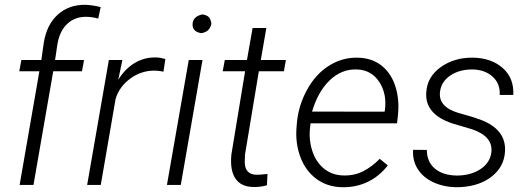

<svg xmlns="http://www.w3.org/2000/svg" viewBox="-20 -782 2238 812"><path d="M63 0 146.5 -480.5H61.5L70.3 -528.3H154.8L165 -600.1Q177.2 -677.7 224.4 -720.2Q271.5 -762.7 341.8 -761.7Q370.1 -760.7 405.8 -752L395.5 -703.6Q368.2 -710.9 343.3 -710.9Q294.4 -710.9 262.5 -679.2Q230.5 -647.5 222.2 -590.8L212.9 -528.3H335.4L326.7 -480.5H205.1L121.6 0Z M671.4 -479Q652.3 -482.9 632.8 -483.4Q577.1 -483.4 530.8 -449.5Q484.4 -415.5 468.8 -363.3L406.2 0H348.6L440.4 -528.3H497.6L480 -444.3Q508.8 -491.2 549.6 -515.6Q590.3 -540 639.2 -539.1Q656.2 -539.1 679.2 -532.2Z M744.6 0H686L778.3 -528.3H836.4ZM794.4 -681.2Q796.9 -712.9 836.4 -721.2Q855.5 -717.8 863.5 -709.2Q871.6 -700.7 874 -681.2Q869.1 -662.6 859.9 -654.1Q850.6 -645.5 832 -641.6Q792.5 -647.5 794.4 -681.2Z M1106.4 -663.6 1083 -528.3H1189L1180.7 -480.5H1074.7L1016.1 -127.9L1015.1 -97.7Q1015.1 -44.4 1064 -43Q1079.1 -42.5 1111.3 -46.4L1108.9 1.5Q1080.1 9.8 1050.3 8.8Q999 7.8 975.6 -27.1Q952.1 -62 958.5 -128.4L1016.6 -480.5H921.9L930.7 -528.3H1024.4L1048.3 -663.6Z M1427.7 9.8Q1364.3 8.8 1317.9 -25.6Q1271.5 -60.1 1249.8 -119.4Q1228 -178.7 1234.4 -247.6L1235.8 -264.2Q1242.7 -337.4 1279.3 -403.6Q1315.9 -469.7 1372.1 -504.6Q1428.2 -539.6 1492.2 -538.1Q1551.3 -537.1 1592 -505.9Q1632.8 -474.6 1651.4 -418.9Q1669.9 -363.3 1663.1 -295.9L1659.2 -260.3H1293.5L1292 -248.5Q1284.7 -195.3 1299.8 -146.7Q1314.9 -98.1 1349.4 -69.6Q1383.8 -41 1432.1 -40Q1479 -38.6 1516.6 -58.1Q1554.2 -77.6 1585.9 -110.4L1620.1 -82.5Q1584.5 -36.6 1535.4 -12.9Q1486.3 10.7 1427.7 9.8ZM1489.3 -488.3Q1425.8 -490.7 1375.5 -443.4Q1325.2 -396 1299.8 -310.1L1606.4 -309.6L1607.9 -316.9Q1616.7 -386.2 1583.5 -436.3Q1550.3 -486.3 1489.3 -488.3Z M2058.1 -137.7Q2065.9 -205.1 1976.1 -235.4L1892.1 -260.3Q1776.4 -299.3 1782.7 -390.6Q1786.1 -456.5 1843.5 -497.8Q1900.9 -539.1 1980 -538.1Q2057.6 -537.1 2106 -494.4Q2154.3 -451.7 2150.9 -380.4H2093.3Q2096.2 -427.7 2063.7 -457.5Q2031.2 -487.3 1977.5 -488.3Q1921.9 -488.3 1883.8 -462.2Q1845.7 -436 1840.8 -393.1Q1833.5 -330.1 1918 -304.7L1979 -287.1L2011.7 -275.9Q2122.1 -234.4 2115.7 -140.6Q2111.8 -77.1 2060.8 -36.4Q2009.8 4.4 1929.2 9.3L1909.2 9.8Q1856 8.8 1813 -11Q1770 -30.8 1747.1 -66.4Q1724.1 -102.1 1727.1 -148.4L1785.2 -147.9Q1785.2 -98.1 1818.8 -69.3Q1852.5 -40.5 1911.6 -39.6Q1970.2 -39.6 2011.2 -66.2Q2052.2 -92.8 2058.1 -137.7Z"/></svg>

Font: RobotoInd Light
Style: Italic
Weight: 300
Italic angle: -12°
Designer: Google
Version: Version 2.001151; 2014